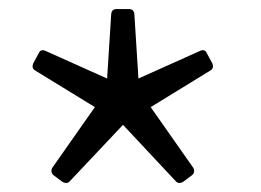

<svg xmlns="http://www.w3.org/2000/svg" viewBox="-20 -771 574 423"><path d="M118 -370C124 -367 130 -367 134 -372L251 -496L367 -372C371 -367 377 -367 383 -370L403 -385C408 -389 409 -395 406 -401L312 -535L444 -616C450 -620 450 -625 448 -631L435 -655C433 -660 427 -662 421 -659L285 -598L276 -740C275 -748 271 -751 264 -751H237C230 -751 226 -748 225 -740L216 -598L80 -659C74 -662 68 -660 66 -655L53 -631C51 -625 51 -620 57 -616L189 -535L95 -401C92 -395 93 -389 98 -385Z"/></svg>

Font: LINE Seed JP_OTF Regular
Style: Regular
Weight: 400
Designer: LY Corporation & Fontrix & Fontworks
Version: Version 1.002